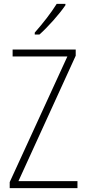

<svg xmlns="http://www.w3.org/2000/svg" viewBox="-20 -1062 445 989"><path d="M317 -1035V-1042H272C242 -994 202 -943 159 -894V-884H183C226 -922 285 -988 317 -1035ZM379 -93V-129H75L370 -775V-807H45V-771H327L30 -124V-93Z"/></svg>

Font: Noto Sans Kannada UI Condensed ExtraLight
Style: Regular
Weight: 200
Width: 3
Designer: Jelle Bosma - Monotype Design Team
Foundry: Monotype Imaging Inc.
Version: Version 2.005